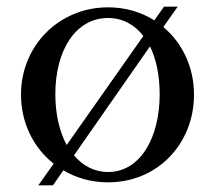

<svg xmlns="http://www.w3.org/2000/svg" viewBox="-20 -536 645 576"><path d="M139 20 170 -25C209 -2 254 11 304 11C454 11 562 -106 562 -252C562 -335 527 -407 470 -455L513 -516H472L443 -475C403 -500 356 -514 304 -514C158 -514 43 -400 43 -252C43 -168 80 -93 141 -45L95 20ZM146 -253C146 -387 208 -482 304 -482C348 -482 384 -462 410 -428L180 -101C158 -142 146 -195 146 -253ZM202 -70 430 -397C449 -358 459 -309 459 -253C459 -123 401 -20 304 -20C263 -20 228 -39 202 -70Z"/></svg>

Font: Ortica Linear
Style: Regular
Weight: 400
Designer: Benedetta Bovani
Foundry: Collletttivo
Version: Version 2.000;Glyphs 3.1.2 (3151)